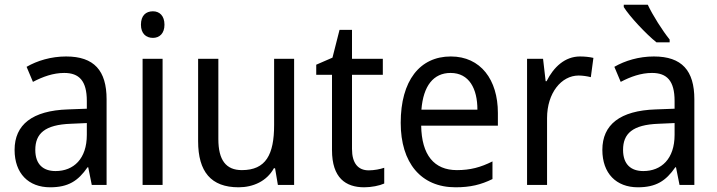

<svg xmlns="http://www.w3.org/2000/svg" viewBox="-20 -786 3046 816"><path d="M261 -546C197 -546 138 -528 93 -502L120 -438C162 -460 206 -476 253 -476C316 -476 349 -443 349 -357V-324L269 -321C117 -316 42 -256 42 -149C42 -49 101 10 193 10C270 10 312 -17 352 -75H355L370 0H433V-364C433 -486 380 -546 261 -546ZM281 -260 349 -263V-213C349 -111 293 -59 216 -59C164 -59 130 -87 130 -149C130 -218 170 -256 281 -260Z M630 -738C600 -738 579 -720 579 -681C579 -644 600 -625 630 -625C658 -625 679 -644 679 -681C679 -719 658 -738 630 -738ZM671 -536H586V0H671Z M1230 -536H1145V-255C1145 -129 1110 -63 1008 -63C940 -63 908 -106 908 -195V-536H822V-186C822 -56 877 10 994 10C1056 10 1114 -16 1144 -71H1149L1161 0H1230Z M1547 -62C1502 -62 1476 -92 1476 -153V-468H1607V-536H1476V-659H1423L1393 -541L1324 -511V-468H1391V-148C1391 -30 1449 10 1528 10C1559 10 1593 3 1613 -6V-73C1596 -67 1570 -62 1547 -62Z M1896 -546C1764 -546 1683 -443 1683 -264C1683 -94 1769 10 1916 10C1979 10 2024 -1 2073 -25V-100C2023 -75 1979 -63 1922 -63C1825 -63 1772 -127 1770 -252H2096V-306C2096 -447 2023 -546 1896 -546ZM1895 -476C1974 -476 2009 -409 2009 -320H1771C1779 -421 1822 -476 1895 -476Z M2445 -546C2381 -546 2333 -501 2303 -441H2299L2288 -536H2220V0H2305V-284C2305 -391 2366 -465 2439 -465C2456 -465 2476 -462 2491 -458L2502 -540C2485 -544 2464 -546 2445 -546Z M2733 -766H2631V-756C2655 -717 2726 -641 2770 -606H2826V-618C2796 -655 2754 -721 2733 -766ZM2759 -546C2695 -546 2636 -528 2591 -502L2618 -438C2660 -460 2704 -476 2751 -476C2814 -476 2847 -443 2847 -357V-324L2767 -321C2615 -316 2540 -256 2540 -149C2540 -49 2599 10 2691 10C2768 10 2810 -17 2850 -75H2853L2868 0H2931V-364C2931 -486 2878 -546 2759 -546ZM2779 -260 2847 -263V-213C2847 -111 2791 -59 2714 -59C2662 -59 2628 -87 2628 -149C2628 -218 2668 -256 2779 -260Z"/></svg>

Font: Noto Sans Malayalam SemiCondensed
Style: Regular
Weight: 400
Width: 4
Designer: Jelle Bosma - Monotype Design Team
Foundry: Monotype Imaging Inc.
Version: Version 2.104